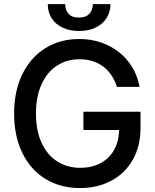

<svg xmlns="http://www.w3.org/2000/svg" viewBox="-20 -907 757 936"><path d="M366.2 -618.2Q306.2 -618.2 258.1 -587.2Q210 -556.2 182.6 -496.3Q155.3 -436.5 155.3 -353.5Q155.3 -270 182.9 -210.4Q210.4 -150.9 259.3 -119.9Q308.1 -88.9 371.1 -88.9Q427.2 -88.9 469.7 -111.3Q512.2 -133.8 535.9 -175.5Q559.6 -217.3 560.5 -273.4H386.7V-362.3H665V-282.2Q665 -194.3 627.4 -128.2Q589.8 -62 522.7 -26.1Q455.6 9.8 370.1 9.8Q274.9 9.8 202.1 -34.4Q129.4 -78.6 89.1 -160.9Q48.8 -243.2 48.8 -353.5Q48.8 -463.9 89.4 -546.1Q129.9 -628.4 201.9 -672.6Q273.9 -716.8 365.2 -716.8Q440.9 -716.8 503.7 -687.3Q566.4 -657.7 607.2 -604.7Q647.9 -551.8 660.2 -483.4H549.8Q529.8 -547.4 482.7 -582.8Q435.5 -618.2 366.2 -618.2ZM365.2 -755.9Q319.3 -755.9 284.7 -772.5Q250 -789.1 231.4 -818.6Q212.9 -848.1 212.9 -886.7H297.9Q297.9 -858.4 314.2 -839.8Q330.6 -821.3 365.2 -821.3Q398.9 -821.3 415.8 -840.1Q432.6 -858.9 432.6 -886.7H518.6Q518.1 -848.1 499.3 -818.6Q480.5 -789.1 445.8 -772.5Q411.1 -755.9 365.2 -755.9Z"/></svg>

Font: Pretendard Medium
Style: Regular
Weight: 500
Designer: Base glyphs from Inter by Rasmus Andersson; Hangeul glyphs from Noto Sans CJK(Source Han Sans) by Jang Soo-young and Kan
Foundry: Kil Hyung-jin
Version: Version 1.309